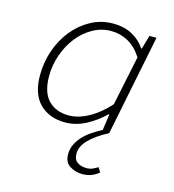

<svg xmlns="http://www.w3.org/2000/svg" viewBox="-107 -582 814 896"><g transform="rotate(15 300.0 -134.0)"><path d="M372 224Q338 224 311 207Q284 190 284 151Q284 126 294.5 104Q305 82 322 63.5Q339 45 362 29.5Q385 14 411 0L422 -77H418Q378 -38 330 -13Q282 12 231 12Q155 12 108.5 -34Q62 -80 62 -171Q62 -235 82.5 -293Q103 -351 139 -395Q175 -439 224 -465.5Q273 -492 330 -492Q384 -492 423.5 -470.5Q463 -449 485 -414H489L508 -480H542L444 7Q386 37 353.5 70Q321 103 321 139Q321 167 339 179.5Q357 192 383 192Q399 192 412 186.5Q425 181 437 173L451 195Q436 208 416.5 216Q397 224 372 224ZM239 -24Q285 -24 334.5 -51Q384 -78 430 -129L480 -369Q449 -416 411 -436Q373 -456 331 -456Q283 -456 241.5 -432.5Q200 -409 169.5 -370Q139 -331 121.5 -281Q104 -231 104 -179Q104 -100 140.5 -62Q177 -24 239 -24Z"/></g></svg>

Font: Source Code Pro Light
Style: Italic
Weight: 300
Italic angle: -11°
Monospace: yes
Designer: Paul D. Hunt, Teo Tuominen
Foundry: Adobe Systems Incorporated
Version: Version 1.050;PS 1.000;hotconv 16.6.51;makeotf.lib2.5.65220